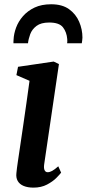

<svg xmlns="http://www.w3.org/2000/svg" viewBox="-20 -848 397 878"><path d="M133 10Q106.5 10 88 2.2Q69.5 -5.5 61 -20.5Q52.5 -35.5 55 -56.5Q57 -78 62 -111.2Q67 -144.5 73.2 -186.8Q79.5 -229 86.5 -277Q93.5 -325 100.8 -376.2Q108 -427.5 115 -478.5L55 -504.5L62.5 -542.5L225.5 -566.5L249.5 -555L182 -96.5Q179.5 -78.5 184 -69.5Q188.5 -60.5 198 -60.5Q207.5 -60.5 218.5 -66.5Q229.5 -72.5 246.5 -87.5L259.5 -58.5Q254 -51 237.8 -34.5Q221.5 -18 195 -4Q168.5 10 133 10ZM41.5 -650Q41.5 -654 41.5 -658Q41.5 -662 42 -666Q43 -693 53.5 -721.5Q64 -750 85.2 -774.2Q106.5 -798.5 138.2 -813.5Q170 -828.5 214 -828.5Q264.5 -828.5 295.8 -806Q327 -783.5 342 -748.5Q357 -713.5 357 -676Q356.5 -670 355.8 -662.5Q355 -655 354 -650H287Q287.5 -654.5 287.8 -659.2Q288 -664 287.5 -669Q285 -701 268 -723Q251 -745 205 -745Q167.5 -745 147 -729.5Q126.5 -714 118.2 -691.8Q110 -669.5 108 -650Z"/></svg>

Font: Merriweather 20pt SemiBold
Style: Italic
Weight: 600
Italic angle: -7.8°
Version: Version 2.101